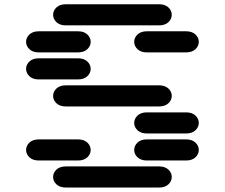

<svg xmlns="http://www.w3.org/2000/svg" viewBox="-20 -881 1040 888"><path d="M284.2 -13.7H715.8Q743.2 -13.7 758.8 -28.3Q774.4 -43 774.4 -62.5Q774.4 -82 758.8 -96.7Q743.2 -111.3 715.8 -111.3H284.2Q256.8 -111.3 241.2 -96.7Q225.6 -82 225.6 -62.5Q225.6 -43 241.2 -28.3Q256.8 -13.7 284.2 -13.7ZM159.2 -138.7H340.8Q368.2 -138.7 383.8 -153.3Q399.4 -168 399.4 -187.5Q399.4 -207 383.8 -221.7Q368.2 -236.3 340.8 -236.3H159.2Q131.8 -236.3 116.2 -221.7Q100.6 -207 100.6 -187.5Q100.6 -168 116.2 -153.3Q131.8 -138.7 159.2 -138.7ZM659.2 -138.7H840.8Q868.2 -138.7 883.8 -153.3Q899.4 -168 899.4 -187.5Q899.4 -207 883.8 -221.7Q868.2 -236.3 840.8 -236.3H659.2Q631.8 -236.3 616.2 -221.7Q600.6 -207 600.6 -187.5Q600.6 -168 616.2 -153.3Q631.8 -138.7 659.2 -138.7ZM659.2 -263.7H840.8Q868.2 -263.7 883.8 -278.3Q899.4 -293 899.4 -312.5Q899.4 -332 883.8 -346.7Q868.2 -361.3 840.8 -361.3H659.2Q631.8 -361.3 616.2 -346.7Q600.6 -332 600.6 -312.5Q600.6 -293 616.2 -278.3Q631.8 -263.7 659.2 -263.7ZM284.2 -388.7H715.8Q743.2 -388.7 758.8 -403.3Q774.4 -418 774.4 -437.5Q774.4 -457 758.8 -471.7Q743.2 -486.3 715.8 -486.3H284.2Q256.8 -486.3 241.2 -471.7Q225.6 -457 225.6 -437.5Q225.6 -418 241.2 -403.3Q256.8 -388.7 284.2 -388.7ZM159.2 -513.7H340.8Q368.2 -513.7 383.8 -528.3Q399.4 -543 399.4 -562.5Q399.4 -582 383.8 -596.7Q368.2 -611.3 340.8 -611.3H159.2Q131.8 -611.3 116.2 -596.7Q100.6 -582 100.6 -562.5Q100.6 -543 116.2 -528.3Q131.8 -513.7 159.2 -513.7ZM159.2 -638.7H340.8Q368.2 -638.7 383.8 -653.3Q399.4 -668 399.4 -687.5Q399.4 -707 383.8 -721.7Q368.2 -736.3 340.8 -736.3H159.2Q131.8 -736.3 116.2 -721.7Q100.6 -707 100.6 -687.5Q100.6 -668 116.2 -653.3Q131.8 -638.7 159.2 -638.7ZM659.2 -638.7H840.8Q868.2 -638.7 883.8 -653.3Q899.4 -668 899.4 -687.5Q899.4 -707 883.8 -721.7Q868.2 -736.3 840.8 -736.3H659.2Q631.8 -736.3 616.2 -721.7Q600.6 -707 600.6 -687.5Q600.6 -668 616.2 -653.3Q631.8 -638.7 659.2 -638.7ZM284.2 -763.7H715.8Q743.2 -763.7 758.8 -778.3Q774.4 -793 774.4 -812.5Q774.4 -832 758.8 -846.7Q743.2 -861.3 715.8 -861.3H284.2Q256.8 -861.3 241.2 -846.7Q225.6 -832 225.6 -812.5Q225.6 -793 241.2 -778.3Q256.8 -763.7 284.2 -763.7Z"/></svg>

Font: Sixtyfour
Style: Regular
Weight: 400
Designer: Jens Kutilek
Foundry: Jens Kutilek
Version: Version 2.001